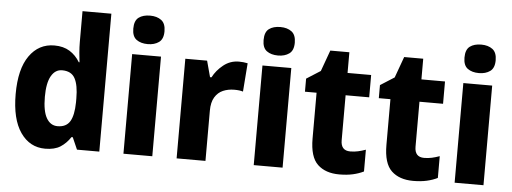

<svg xmlns="http://www.w3.org/2000/svg" viewBox="-50 -906 2810 1054"><g transform="rotate(5 1354.5 -379.0)"><path d="M227 10Q142 10 91 -63.5Q40 -137 40 -275Q40 -413 91.5 -486Q143 -559 229 -559Q279 -559 313.5 -537.5Q348 -516 370 -479H374Q371 -503 368.5 -532.5Q366 -562 366 -590V-760H525V0H402L373 -66H366Q343 -31 311 -10.5Q279 10 227 10ZM284 -119Q332 -119 352.5 -153Q373 -187 374 -258V-280Q374 -353 354 -390Q334 -427 283 -427Q245 -427 223 -388.5Q201 -350 201 -274Q201 -195 223 -157Q245 -119 284 -119Z M738 -768Q776 -768 800 -750Q824 -732 824 -689Q824 -646 799.5 -628.5Q775 -611 738 -611Q700 -611 676 -628.5Q652 -646 652 -689Q652 -733 675.5 -750.5Q699 -768 738 -768ZM817 -549V0H658V-549Z M1246 -559Q1271 -559 1294 -554L1282 -397Q1264 -403 1234 -403Q1200 -403 1172 -391Q1144 -379 1127 -351Q1110 -323 1110 -277V0H951V-549H1071L1095 -460H1103Q1123 -499 1160.5 -529Q1198 -559 1246 -559Z M1456 -768Q1494 -768 1518 -750Q1542 -732 1542 -689Q1542 -646 1517.5 -628.5Q1493 -611 1456 -611Q1418 -611 1394 -628.5Q1370 -646 1370 -689Q1370 -733 1393.5 -750.5Q1417 -768 1456 -768ZM1535 -549V0H1376V-549Z M1897 -121Q1919 -121 1939.5 -125.5Q1960 -130 1982 -138V-18Q1956 -5 1923 2.5Q1890 10 1848 10Q1772 10 1728.5 -31Q1685 -72 1685 -174V-426H1621V-498L1698 -547L1740 -663H1845V-549H1975V-426H1845V-178Q1845 -121 1897 -121Z M2304 -121Q2326 -121 2346.5 -125.5Q2367 -130 2389 -138V-18Q2363 -5 2330 2.5Q2297 10 2255 10Q2179 10 2135.5 -31Q2092 -72 2092 -174V-426H2028V-498L2105 -547L2147 -663H2252V-549H2382V-426H2252V-178Q2252 -121 2304 -121Z M2563 -768Q2601 -768 2625 -750Q2649 -732 2649 -689Q2649 -646 2624.5 -628.5Q2600 -611 2563 -611Q2525 -611 2501 -628.5Q2477 -646 2477 -689Q2477 -733 2500.5 -750.5Q2524 -768 2563 -768ZM2642 -549V0H2483V-549Z"/></g></svg>

Font: Noto Sans Gurmukhi SemiCondensed ExtraBold
Style: Regular
Weight: 800
Width: 4
Designer: Jelle Bosma - Monotype Design Team
Foundry: Monotype Imaging Inc.
Version: Version 2.004; ttfautohint (v1.8.4.7-5d5b)